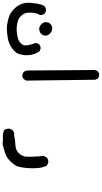

<svg xmlns="http://www.w3.org/2000/svg" viewBox="342 -822 815 1540"><g transform="rotate(90 750.0 -51.5)"><path d="M1 127.4Q1 118.7 2 109.9Q5.9 77.1 10 51Q14.2 24.9 27.8 0L29.3 -1Q43 -12.7 63 -12.7Q64.9 -12.7 68.8 -12.7L86.9 -2.4L87.9 -1.5Q100.1 11.7 100.1 29.3Q100.1 32.2 99.6 36.6Q86.4 59.1 83 84.5Q80.6 99.6 80.6 112.8Q80.6 126 82 137.2Q85 165.5 108.4 189Q123.5 204.6 139.2 210Q158.2 216.8 181.6 220.7Q195.3 223.1 208 223.1Q220.7 223.1 228.5 222.4Q236.3 221.7 241.5 221.2Q246.6 220.7 252 219.7Q257.3 218.8 262.7 217.8Q273.4 216.3 284.2 213.4Q309.6 208 329.1 186.5Q343.8 170.9 343.8 149.9Q343.8 143.1 342.3 135.7Q336.4 101.6 324.2 70.3Q325.2 61 328.1 54.4Q331.1 47.9 336.4 41.5Q343.8 35.2 351.1 33Q358.4 30.8 363 30.8Q367.7 30.8 372.1 31.2L392.1 40.5Q422.4 86.4 422.4 142.6Q422.4 153.3 421.4 163.6Q418 192.4 409.7 211.9Q400.9 232.4 367.7 258.8Q334.5 284.7 285.6 293.9Q246.6 301.3 205.1 301.3Q190.4 301.3 185.5 300.8Q150.4 295.9 118.2 285.6Q82.5 274.9 49.8 242.2Q22 213.9 10.3 180.2Q1 153.3 1 127.4ZM173.8 24.9Q157.2 8.8 157.2 -12.2Q157.2 -33.7 173.3 -49.3Q186.5 -62 206.1 -62Q210 -62 213.9 -61.5Q237.3 -58.1 252 -41Q265.1 -26.4 265.1 -8.3Q265.1 17.1 245.6 30.8Q230 42 207 42H206.5Q188.5 39.6 173.8 24.9Z M581.1 -439Q584.5 -439 588.9 -438.5L609.4 -428.7L619.1 -408.2L626 145.5L615.7 164.1Q601.6 177.2 584 177.2Q581.1 177.2 577.1 176.8L557.6 167.5L556.2 166Q544.9 150.9 544.9 131.8L541 -400.9Q542 -416 552.2 -428.2Q564.5 -439 581.1 -439Z M1091.8 333 1071.3 333.5Q1048.3 333.5 1024.4 323.7L1022.9 322.3Q1011.2 306.6 1011.2 286.1Q1011.2 282.7 1011.7 278.3L1022.9 255.9L1024.4 254.9Q1038.1 242.7 1058.6 242.7Q1061 242.7 1064 243.2Q1106 234.4 1146.5 232.4Q1184.1 230.5 1207 206.5Q1231 182.1 1235.4 151.9Q1236.8 141.6 1236.8 122.1Q1236.8 82 1230.5 5.4L1241.7 -17.6L1243.2 -18.6Q1256.8 -30.8 1277.3 -30.8Q1280.3 -30.8 1285.2 -30.3L1308.6 -18.6L1310.1 -16.1Q1326.2 20.5 1328.1 63Q1329.1 79.6 1329.1 99.4Q1329.1 119.1 1327.1 140.6Q1324.2 177.2 1317.1 205.8Q1310.1 234.4 1277.3 269Q1244.6 303.7 1206.1 315.9Q1168.9 327.6 1137.2 335.9Q1111.3 333 1091.8 333Z"/></g></svg>

Font: Bakudai
Style: Bold
Weight: 700
Version: Version 1.48